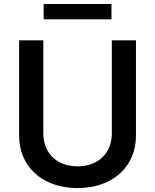

<svg xmlns="http://www.w3.org/2000/svg" viewBox="-20 -929 775 960"><path d="M539.1 -727.3V-260.7C539.1 -165.5 473 -97.3 367.9 -97.3C262.4 -97.3 196.7 -165.5 196.7 -260.7V-727.3H75.6V-250.4C75.6 -96.2 191.4 11.4 367.9 11.4C543.7 11.4 659.8 -96.2 659.8 -250.4V-727.3ZM198.2 -832.4H537.3V-909.1H198.2Z"/></svg>

Font: Magic Ui Pro Semi Bold
Style: Regular
Weight: 600
Designer: Stefan Endress, Andreas Faust
Version: Version 1.000;FEAKit 1.0